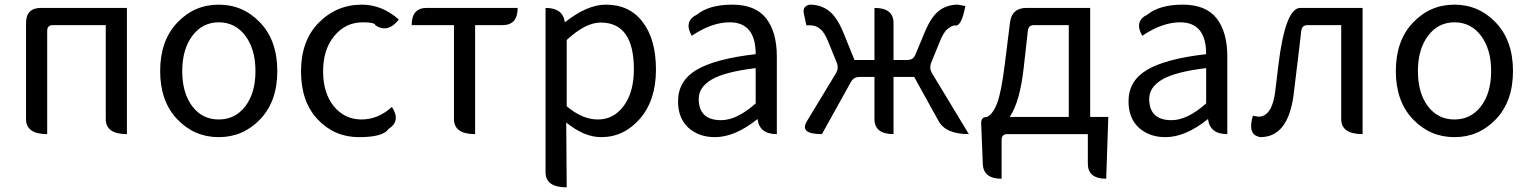

<svg xmlns="http://www.w3.org/2000/svg" viewBox="-20 -577 6580 826"><path d="M183 0Q92 0 92 -65V-478Q92 -543 157 -543H526V0Q435 0 435 -65V-469H208Q183 -469 183 -444V0Z M1099.5 -64Q1026 13 921 13Q816 13 742.5 -64Q669 -141 669 -271.5Q669 -402 742.5 -479.5Q816 -557 921 -557Q1026 -557 1099.5 -479.5Q1173 -402 1173 -271.5Q1173 -141 1099.5 -64ZM807 -120Q850 -63 921 -63Q992 -63 1035.5 -120Q1079 -177 1079 -271Q1079 -365 1035.5 -423Q992 -481 921.5 -481Q851 -481 807.5 -423Q764 -365 764 -271Q764 -177 807 -120Z M1666 -117Q1706 -56 1651 -22Q1629 13 1524 13Q1419 13 1347 -63Q1275 -139 1275 -270Q1275 -402 1351 -479Q1428 -557 1537 -557Q1623 -557 1696 -493Q1649 -433 1595 -468Q1594 -481 1541 -481Q1466 -481 1418 -422Q1370 -364 1370 -270Q1370 -177 1416 -120Q1463 -63 1535 -63Q1607 -63 1666 -117Z M2024 0Q1933 0 1933 -65V-469H1751Q1751 -543 1816 -543H2207Q2207 -469 2142 -469H2024V0Z M2418 229Q2327 229 2327 164V-543Q2402 -543 2410 -481Q2506 -557 2586 -557Q2689 -557 2745 -482Q2802 -408 2802 -277Q2802 -146 2733 -66Q2664 13 2566 13Q2493 13 2416 -50L2418 229ZM2418 -120Q2485 -63 2552 -63Q2620 -63 2663 -121Q2707 -180 2707 -279Q2707 -480 2564 -480Q2499 -480 2418 -405Z M3056 13Q2986 13 2941 -28Q2897 -69 2897 -141Q2897 -229 2976 -276Q3056 -324 3231 -344Q3231 -481 3119 -481Q3042 -481 2956 -423Q2920 -486 2978 -514Q3031 -557 3130 -557Q3230 -557 3276 -498Q3322 -439 3322 -334V0Q3247 0 3239 -65Q3142 13 3056 13ZM3082 -60Q3150 -60 3231 -132V-284Q3098 -268 3042 -235Q2986 -202 2986 -152Q2986 -60 3082 -60Z M3516 0Q3418 0 3451 -55L3577 -263Q3589 -284 3580 -307L3545 -393Q3528 -437 3509 -452Q3491 -468 3466 -468H3449L3438 -520Q3432 -551 3464 -557Q3511 -557 3545 -531Q3579 -506 3607 -440L3656 -319H3742V-543Q3824 -543 3824 -478V-319H3884Q3909 -319 3918 -342L3959 -440Q3986 -505 4020 -531Q4054 -557 4101 -557L4133 -551Q4117 -465 4091 -467V-468Q4075 -468 4056 -452Q4038 -437 4021 -393L3986 -307Q3977 -284 3989 -263L4148 0Q4049 0 4018 -56L3913 -246H3824V0Q3742 0 3742 -65V-246H3678Q3653 -246 3641 -225L3516 0Z M4384 -285Q4368 -140 4324 -74H4578V-469H4429Q4404 -469 4402 -445ZM4313 0Q4289 0 4289 25V192Q4210 192 4208 127L4201 -48Q4201 -74 4227 -74Q4253 -88 4270 -134Q4288 -181 4303 -303L4325 -479Q4332 -543 4397 -543H4670V-74H4748L4739 192Q4660 192 4660 127V0Z M4994 13Q4924 13 4879 -28Q4835 -69 4835 -141Q4835 -229 4914 -276Q4994 -324 5169 -344Q5169 -481 5057 -481Q4980 -481 4894 -423Q4858 -486 4916 -514Q4969 -557 5068 -557Q5168 -557 5214 -498Q5260 -439 5260 -334V0Q5185 0 5177 -65Q5080 13 4994 13ZM5020 -60Q5088 -60 5169 -132V-284Q5036 -268 4980 -235Q4924 -202 4924 -152Q4924 -60 5020 -60Z M5402 13Q5352 5 5365 -59L5370 -79L5394 -75Q5454 -75 5467 -191Q5470 -216 5479 -291Q5509 -543 5574 -543H5842V0Q5750 0 5750 -65V-469H5606Q5581 -469 5578 -444L5570 -374Q5552 -222 5545 -168Q5521 13 5402 13Z M6415.5 -64Q6342 13 6237 13Q6132 13 6058.5 -64Q5985 -141 5985 -271.5Q5985 -402 6058.5 -479.5Q6132 -557 6237 -557Q6342 -557 6415.5 -479.5Q6489 -402 6489 -271.5Q6489 -141 6415.5 -64ZM6123 -120Q6166 -63 6237 -63Q6308 -63 6351.5 -120Q6395 -177 6395 -271Q6395 -365 6351.5 -423Q6308 -481 6237.5 -481Q6167 -481 6123.5 -423Q6080 -365 6080 -271Q6080 -177 6123 -120Z"/></svg>

Font: Swei Toothpaste CJK TC
Style: Regular
Weight: 400
Version: Version 1.0